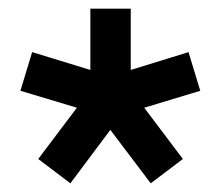

<svg xmlns="http://www.w3.org/2000/svg" viewBox="-20 -740 508 442"><path d="M327 -318 401 -374 312 -492 441 -531 414 -620 281 -579V-720H188V-579L54 -620L27 -531L157 -492L68 -374L142 -318L234 -441Z"/></svg>

Font: Aspekta 650
Style: Regular
Weight: 650
Designer: Ivo Dolenc
Version: Version 2.000